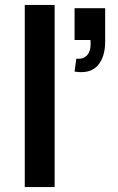

<svg xmlns="http://www.w3.org/2000/svg" viewBox="-20 -755 478 775"><path d="M80 0V-735H200.5V0ZM281 -466 288 -518Q311 -516 324.5 -525.8Q338 -535.5 342.8 -553.2Q347.5 -571 345 -593.5H281V-722H404.5V-588.5Q404.5 -523 373.5 -489.5Q342.5 -456 281 -466Z"/></svg>

Font: Manrope ExtraLight
Style: Bold
Weight: 700
Version: Version 4.504